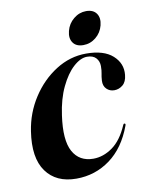

<svg xmlns="http://www.w3.org/2000/svg" viewBox="-74 -666 564 730"><g transform="rotate(-10 208.0 -300.5)"><path d="M282 -439.5Q256.5 -439.5 229 -414.5Q201.5 -389.5 179.8 -344Q158 -298.5 149.5 -236.5Q136 -142.5 160.5 -98Q185 -53.5 239 -53.5Q277.5 -53.5 313 -78.8Q348.5 -104 372.5 -159.5Q375 -165.5 378.5 -164.5Q383.5 -163.5 380.5 -156Q350.5 -74.5 292.8 -32.2Q235 10 162.5 10Q84.5 10 46 -43.5Q7.5 -97 23 -197.5Q33.5 -267 71 -324.8Q108.5 -382.5 163.2 -417.2Q218 -452 280.5 -452Q348.5 -452 382.8 -421.2Q417 -390.5 412.5 -346.5Q410 -320 395.2 -308Q380.5 -296 362.5 -296Q345 -296 333 -307.8Q321 -319.5 322 -340Q323 -356 325.5 -367Q328 -378 328 -395.5Q328 -414 316.5 -426.8Q305 -439.5 282 -439.5ZM276.5 -485.5Q249 -485.5 236.8 -503Q224.5 -520.5 231.5 -548Q238.5 -575.5 260.2 -593.2Q282 -611 308.5 -611Q336 -611 348.2 -593.5Q360.5 -576 353.5 -548Q346.5 -520.5 325 -503Q303.5 -485.5 276.5 -485.5Z"/></g></svg>

Font: Fraunces 144pt SemiBold
Style: Italic
Weight: 600
Italic angle: -16°
Version: Version 1.000;[0bf87f6ff]